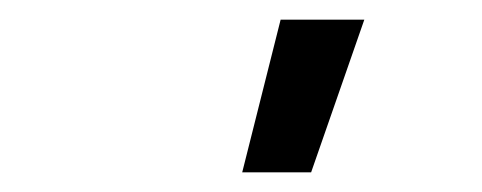

<svg xmlns="http://www.w3.org/2000/svg" viewBox="-20 -775 490 195"><path d="M226 -600 265 -755H350L296 -600Z"/></svg>

Font: Iosevka Custom Oblique
Style: Regular
Weight: 400
Italic angle: -9°
Designer: Belleve Invis
Foundry: Belleve Invis
Version: Version 27.0.1